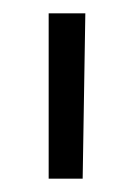

<svg xmlns="http://www.w3.org/2000/svg" viewBox="-20 -740 196 288"><path d="M104 -472Q105 -535 106 -596Q107 -657 108 -720H53V-472Z"/></svg>

Font: Josefin Slab Thin Medium
Style: Regular
Weight: 500
Version: Version 2.000